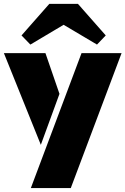

<svg xmlns="http://www.w3.org/2000/svg" viewBox="-27 -794 650 995"><path d="M339.8 180.7H132.8L395.5 -518.6H603ZM-6.8 -518.6H208.5L281.2 -307.6L184.6 -43.5ZM521 -610.4 475.6 -563 302.7 -665.5 130.4 -563 84.5 -610.4 228.5 -773.9H377Z"/></svg>

Font: Black Ops One [rus by aLiNcE]
Style: Regular
Weight: 400
Designer: James Grieshaber
Foundry: James Grieshaber
Version: Version 1.002;May 25, 2024;FontCreator 13.0.0.2680 64-bit